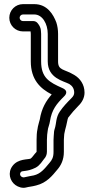

<svg xmlns="http://www.w3.org/2000/svg" viewBox="-20 -725 453 929"><path d="M211 -561V-428C211 -345.8 287.4 -333.5 315.5 -318.4C329.3 -309.7 339 -296.8 339 -277C339 -268.1 336 -259.9 324.5 -248.9C306.1 -230.5 285.4 -209 269.6 -185.5C250.4 -158.3 251.7 -124.3 247.3 -110.9C243.8 -100.4 241 -89.8 241 -80C241 -74.6 239 -61.8 239 -48V10C239 35.6 231.9 49.2 219 63.7C194.1 93.6 176.2 115.9 143.3 123.7C129.6 126.9 115.5 128.1 95.5 133.3C81.6 133.7 71.6 119.9 80.5 108C87.6 98.5 109 108 152.2 86.4C173.3 75.8 186.6 51.8 193.3 44C200.9 36.2 207 23.8 207 10V-48C207 -65.9 209 -81.9 210.7 -91.9L212.6 -103.5C214.7 -113.8 219.1 -121.3 221.7 -138.2C230.4 -194.6 253.8 -222.4 289.7 -258.3C289.7 -258.3 318.7 -282.6 282.2 -298.8C218.5 -327.2 179 -348.1 179 -428V-561C179 -565.2 178.3 -572.7 178 -575.9C176.8 -595.3 167.2 -606.1 162 -613C157.1 -619.5 148.6 -623 142 -623H91C82.4 -623 75 -630.4 75 -639C75 -647.6 82.4 -655 91 -655H146C185 -655 211 -610.2 211 -561ZM129 -561V-428C129 -339.1 175.4 -296.2 230.1 -268.1C203.6 -237.8 181.1 -201.4 172.4 -146.4C170.3 -136.5 166.8 -129.4 163.4 -112.5L161.5 -101C158 -86.4 157 -65.5 157 -48V9.6C143.7 23.5 137.2 35.8 128.4 42.3C115.3 48.1 67.7 41.7 40.5 78C16 110.7 27.9 150.9 54.6 170.3C67.6 179.8 88.6 187.3 106.9 182C120 178.3 133.5 178.2 155.3 172.2C206.2 159.7 233.5 124.5 256.9 96.3C275.4 75.3 289 47.6 289 10V-48C289 -55.9 290.4 -63.8 290.9 -76.4C292.5 -82.6 293.9 -89.7 295.2 -96.7C302.7 -121.1 306.8 -151.8 310 -156C324.1 -174.8 341.9 -195.5 359.5 -213.1C377.3 -230.1 389 -252.5 389 -277C389 -317.1 366.5 -345.8 341 -361.3C289.9 -392.6 261 -382.4 261 -428V-561C261 -580.2 258.1 -599.7 252.6 -616.3C238.4 -654 209.2 -705 146 -705H91C54.6 -705 25 -675.4 25 -639C25 -602.6 54.6 -573 91 -573H128C128.3 -568.8 129 -562.6 129 -561Z"/></svg>

Font: HoneyBee
Style: Str
Weight: 700
Foundry: Cannot Into Space Fonts
Version: Version 0.89